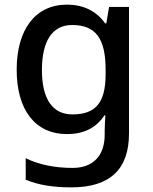

<svg xmlns="http://www.w3.org/2000/svg" viewBox="-20 -569 660 829"><path d="M269 -549C133 -549 52 -442 52 -268C52 -93 133 10 269 10C339 10 394 -15 431 -71H435C434 -57 432 -22 432 -5V13C432 104 381 156 294 156C217 156 147 142 91 114V207C146 230 210 240 288 240C456 240 537 161 537 7V-539H451L439 -468H434C395 -523 338 -549 269 -549ZM291 -461C391 -461 436 -406 436 -268V-248C436 -125 392 -75 293 -75C206 -75 161 -142 161 -267C161 -393 207 -461 291 -461Z"/></svg>

Font: Noto Sans Arabic UI Md
Style: Regular
Weight: 500
Designer: Monotype Design Team, Nadine Chahine and Nizar Qandah
Foundry: Monotype Imaging Inc.
Version: Version 2.010